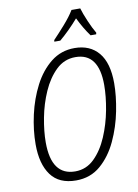

<svg xmlns="http://www.w3.org/2000/svg" viewBox="-101 -1005 774 1080"><g transform="rotate(-10 286.0 -464.5)"><path d="M245 10Q327 10 385 -40Q443 -90 479.5 -168.5Q516 -247 533 -333.5Q550 -420 550 -492Q550 -608 501 -666.5Q452 -725 364 -725Q287 -725 229 -679Q171 -633 132.5 -558.5Q94 -484 74.5 -397Q55 -310 55 -229Q55 -117 101.5 -53.5Q148 10 245 10ZM249 -41Q113 -41 113 -230Q113 -293 127.5 -369.5Q142 -446 172.5 -515Q203 -584 249.5 -629Q296 -674 360 -674Q493 -674 493 -492Q493 -427 478.5 -349.5Q464 -272 434 -201.5Q404 -131 358 -86Q312 -41 249 -41ZM259 -780H293Q348 -826 402 -888Q431 -828 466 -780H498L500 -789Q483 -817 463.5 -862.5Q444 -908 435 -939H385Q364 -904 326.5 -861.5Q289 -819 260 -789Z"/></g></svg>

Font: Noto Sans Display SemiCondensed Light
Style: Italic
Weight: 300
Width: 4
Italic angle: -12°
Designer: Monotype Design Team
Foundry: Monotype Imaging Inc.
Version: Version 1.900